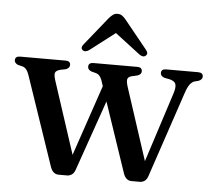

<svg xmlns="http://www.w3.org/2000/svg" viewBox="-49 -712 856 772"><g transform="rotate(5 379.0 -326.5)"><path d="M249 6H215.5Q192 6 182 -21.5L59 -383Q50 -410 33 -415L14 -419.5Q-0.5 -426 -0.5 -437Q-0.5 -453.5 19.5 -453.5H203.5Q222.5 -453.5 222.5 -437.5Q222.5 -424.5 206.5 -419L186 -415Q166.5 -410 164.2 -399.8Q162 -389.5 170 -366L264 -78.5L361 -364L353.5 -386.5Q346 -409 329 -414L310 -419Q295.5 -425 295.5 -437Q295.5 -453.5 315.5 -453.5H493Q512 -453.5 512 -436.5Q512 -424.5 495.5 -419L473 -414Q458 -410 456.2 -399.8Q454.5 -389.5 461 -369.5L556 -78.5L647 -360.5Q655 -385.5 650.8 -397.8Q646.5 -410 627 -415L605.5 -419Q589 -424.5 589 -437Q589 -453.5 608.5 -453.5H737.5Q758 -453.5 758 -437Q758 -425.5 742.5 -419L726.5 -415Q716 -411.5 707.5 -400Q699 -388.5 691 -364L575 -19Q570 -5 561.2 0.5Q552.5 6 542.5 6H509Q486.5 6 476.5 -21.5L381 -304L281.5 -19Q276.5 -5.5 267.8 0.2Q259 6 249 6ZM294 -504Q278 -493 267.5 -501.5Q257.5 -510.5 269.5 -525L360.5 -638Q369 -648 376.8 -653.5Q384.5 -659 395 -659Q406 -659 413.8 -653.5Q421.5 -648 429.5 -638L521 -525Q533 -510.5 522.5 -501.5Q512 -492.5 496.5 -504L395 -581.5Z"/></g></svg>

Font: Fraunces 72pt Soft
Style: Regular
Weight: 400
Version: Version 1.000;[b76b70a41]